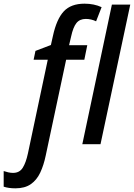

<svg xmlns="http://www.w3.org/2000/svg" viewBox="-134 -785 729 1045"><path d="M-50 240Q-87 240 -114 231V146Q-102 150 -89 153Q-76 156 -63 156Q-28 156 -10.5 128.5Q7 101 18 50L126 -460H49L59 -508L143 -540L154 -589Q174 -681 213 -723Q252 -765 326 -765Q378 -765 419 -746L389 -669Q377 -675 362.5 -678.5Q348 -682 333 -682Q300 -682 282 -659.5Q264 -637 253 -586L242 -539H341L325 -460H226L115 61Q104 114 85 154.5Q66 195 33.5 217.5Q1 240 -50 240ZM314 0 475 -760H575L413 0Z"/></svg>

Font: Noto Sans SemiCondensed Medium
Style: Italic
Weight: 500
Width: 4
Italic angle: -12°
Designer: Monotype Design Team
Foundry: Monotype Imaging Inc.
Version: Version 2.013; ttfautohint (v1.8.4.7-5d5b)